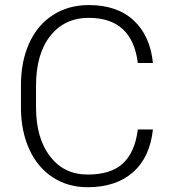

<svg xmlns="http://www.w3.org/2000/svg" viewBox="-20 -741 689 770"><path d="M593.3 -221.7Q581.1 -109.4 512.9 -49.8Q444.8 9.8 331.5 9.8Q252.4 9.8 191.7 -29.8Q130.9 -69.3 97.7 -141.8Q64.5 -214.4 64 -307.6V-399.9Q64 -494.6 97.2 -567.9Q130.4 -641.1 192.6 -680.9Q254.9 -720.7 335.9 -720.7Q450.2 -720.7 516.4 -658.9Q582.5 -597.2 593.3 -488.3H532.7Q510.3 -669.4 335.9 -669.4Q239.3 -669.4 181.9 -597.2Q124.5 -524.9 124.5 -397.5V-310.5Q124.5 -187.5 180.4 -114.3Q236.3 -41 331.5 -41Q425.8 -41 473.6 -86.2Q521.5 -131.3 532.7 -221.7Z"/></svg>

Font: SteelSelectRoboto
Style: Regular
Weight: 300
Designer: Google
Version: Version 2.137; 2017